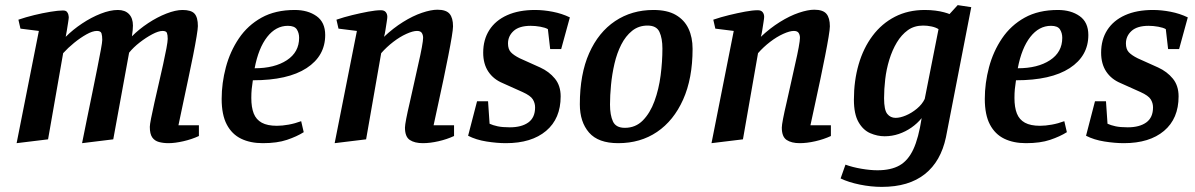

<svg xmlns="http://www.w3.org/2000/svg" viewBox="-20 -550 4673 751"><path d="M45 10 132 -429 60 -438 52 -473Q81 -483 114 -491Q147 -499 177.5 -504Q208 -509 226 -509Q237 -509 241.5 -504Q246 -499 247.5 -492.5Q249 -486 249 -483Q249 -478 246.5 -462.5Q244 -447 241.5 -431Q239 -415 237 -406Q265 -434 301 -458Q337 -482 374 -496.5Q411 -511 441 -511Q469 -511 484.5 -495Q500 -479 500 -450Q500 -443 499 -432Q498 -421 496 -408Q524 -436 559.5 -459.5Q595 -483 631 -497Q667 -511 694 -511Q728 -511 741 -496.5Q754 -482 754 -448Q754 -438 749 -407.5Q744 -377 735.5 -334Q727 -291 716.5 -242Q706 -193 696 -145.5Q686 -98 678 -60H758V-18Q730 -5 697 2.5Q664 10 639 10Q619 10 602 5.5Q585 1 575.5 -12.5Q566 -26 566 -54Q566 -62 571 -87.5Q576 -113 584 -148.5Q592 -184 601 -223Q610 -262 618 -298Q626 -334 631 -361Q636 -388 636 -398Q636 -413 633 -421Q630 -429 616 -429Q600 -429 575.5 -416Q551 -403 526.5 -384Q502 -365 485 -344L423 -5L301 10Q310 -35 320.5 -86.5Q331 -138 341.5 -189Q352 -240 360.5 -283Q369 -326 374.5 -355.5Q380 -385 380 -394Q380 -410 377 -419.5Q374 -429 359 -429Q342 -429 318 -415.5Q294 -402 270 -382.5Q246 -363 227 -342L168 -5Z M1008 10Q959 10 923 -7.5Q887 -25 867 -63Q847 -101 847 -163Q847 -225 863.5 -287Q880 -349 914.5 -400Q949 -451 1003 -481Q1057 -511 1133 -511Q1184 -511 1218 -487Q1252 -463 1252 -413Q1252 -331 1179 -283.5Q1106 -236 969 -236Q966 -217 964.5 -201.5Q963 -186 963 -167Q963 -130 972.5 -106Q982 -82 1004 -70Q1026 -58 1063 -58Q1084 -58 1109 -62.5Q1134 -67 1158 -76L1168 -33Q1141 -16 1102.5 -3Q1064 10 1008 10ZM976 -283Q1054 -283 1102 -314.5Q1150 -346 1150 -402Q1150 -421 1141 -435Q1132 -449 1106 -449Q1059 -449 1025 -405.5Q991 -362 976 -283Z M1289 10 1376 -429 1304 -438 1296 -473Q1325 -483 1358 -491Q1391 -499 1420.5 -504.5Q1450 -510 1470 -510Q1483 -510 1489 -502.5Q1495 -495 1495 -484Q1495 -479 1492.5 -463.5Q1490 -448 1487.5 -431.5Q1485 -415 1482 -406Q1518 -440 1556.5 -464Q1595 -488 1630.5 -500Q1666 -512 1691 -512Q1725 -512 1738.5 -496Q1752 -480 1752 -447Q1752 -436 1747 -405.5Q1742 -375 1733.5 -332Q1725 -289 1715 -241Q1705 -193 1694.5 -145.5Q1684 -98 1676 -60H1756V-18Q1728 -5 1695 2.5Q1662 10 1634 10Q1602 10 1583 -2.5Q1564 -15 1564 -51Q1564 -60 1569 -86Q1574 -112 1582.5 -148Q1591 -184 1599.5 -224Q1608 -264 1616.5 -300.5Q1625 -337 1630 -364.5Q1635 -392 1635 -402Q1635 -413 1630 -421Q1625 -429 1611 -429Q1595 -429 1569.5 -417.5Q1544 -406 1518 -386Q1492 -366 1471 -342L1412 -5Z M1959 10Q1924 10 1883 3.5Q1842 -3 1811 -19L1846 -154H1889L1895 -66Q1908 -60 1926.5 -56Q1945 -52 1974 -52Q2020 -52 2046.5 -71Q2073 -90 2073 -130Q2073 -147 2064 -161.5Q2055 -176 2024 -190L1946 -225Q1910 -240 1890 -270Q1870 -300 1870 -344Q1870 -395 1894 -432.5Q1918 -470 1963.5 -490.5Q2009 -511 2073 -511Q2106 -511 2142 -504Q2178 -497 2209 -482L2175 -358H2132L2123 -436Q2113 -442 2093.5 -445.5Q2074 -449 2056 -449Q2011 -449 1989 -429Q1967 -409 1967 -380Q1967 -358 1978 -346Q1989 -334 2013 -322L2093 -286Q2128 -270 2150.5 -242.5Q2173 -215 2173 -173Q2173 -86 2116 -38Q2059 10 1959 10Z M2398 10Q2320 10 2284 -31.5Q2248 -73 2248 -142Q2248 -260 2284.5 -342Q2321 -424 2386 -467.5Q2451 -511 2536 -511Q2590 -511 2623.5 -491.5Q2657 -472 2673 -438Q2689 -404 2689 -359Q2689 -243 2652 -160.5Q2615 -78 2550 -34Q2485 10 2398 10ZM2424 -50Q2466 -50 2494.5 -79Q2523 -108 2540 -154.5Q2557 -201 2564 -255Q2571 -309 2571 -360Q2571 -400 2559.5 -425Q2548 -450 2513 -450Q2478 -450 2452.5 -429.5Q2427 -409 2410 -375.5Q2393 -342 2383.5 -301Q2374 -260 2370 -218Q2366 -176 2366 -141Q2366 -100 2377.5 -75Q2389 -50 2424 -50Z M2763 10 2850 -429 2778 -438 2770 -473Q2799 -483 2832 -491Q2865 -499 2894.5 -504.5Q2924 -510 2944 -510Q2957 -510 2963 -502.5Q2969 -495 2969 -484Q2969 -479 2966.5 -463.5Q2964 -448 2961.5 -431.5Q2959 -415 2956 -406Q2992 -440 3030.5 -464Q3069 -488 3104.5 -500Q3140 -512 3165 -512Q3199 -512 3212.5 -496Q3226 -480 3226 -447Q3226 -436 3221 -405.5Q3216 -375 3207.5 -332Q3199 -289 3189 -241Q3179 -193 3168.5 -145.5Q3158 -98 3150 -60H3230V-18Q3202 -5 3169 2.5Q3136 10 3108 10Q3076 10 3057 -2.5Q3038 -15 3038 -51Q3038 -60 3043 -86Q3048 -112 3056.5 -148Q3065 -184 3073.5 -224Q3082 -264 3090.5 -300.5Q3099 -337 3104 -364.5Q3109 -392 3109 -402Q3109 -413 3104 -421Q3099 -429 3085 -429Q3069 -429 3043.5 -417.5Q3018 -406 2992 -386Q2966 -366 2945 -342L2886 -5Z M3429 181Q3387 181 3343 172Q3299 163 3268 148L3287 94Q3314 104 3349 110Q3384 116 3412 116Q3465 116 3498.5 97Q3532 78 3552.5 34Q3573 -10 3585 -88Q3568 -67 3545 -51Q3522 -35 3495.5 -26Q3469 -17 3440 -17Q3412 -17 3384 -29Q3356 -41 3338 -72.5Q3320 -104 3320 -160Q3320 -234 3338.5 -298Q3357 -362 3393 -410Q3429 -458 3480.5 -484.5Q3532 -511 3597 -511Q3619 -511 3638.5 -508.5Q3658 -506 3672.5 -502Q3687 -498 3694 -495L3726 -530L3779 -522L3680 -13Q3670 34 3649.5 70Q3629 106 3597.5 131Q3566 156 3524 168.5Q3482 181 3429 181ZM3483 -89Q3501 -89 3523.5 -98.5Q3546 -108 3566.5 -125Q3587 -142 3597 -163L3651 -436Q3640 -443 3623.5 -446.5Q3607 -450 3591 -450Q3556 -450 3531 -432Q3506 -414 3488 -384Q3470 -354 3458.5 -316.5Q3447 -279 3442.5 -240Q3438 -201 3438 -166Q3438 -120 3450.5 -104.5Q3463 -89 3483 -89Z M3993 10Q3944 10 3908 -7.5Q3872 -25 3852 -63Q3832 -101 3832 -163Q3832 -225 3848.5 -287Q3865 -349 3899.5 -400Q3934 -451 3988 -481Q4042 -511 4118 -511Q4169 -511 4203 -487Q4237 -463 4237 -413Q4237 -331 4164 -283.5Q4091 -236 3954 -236Q3951 -217 3949.5 -201.5Q3948 -186 3948 -167Q3948 -130 3957.5 -106Q3967 -82 3989 -70Q4011 -58 4048 -58Q4069 -58 4094 -62.5Q4119 -67 4143 -76L4153 -33Q4126 -16 4087.5 -3Q4049 10 3993 10ZM3961 -283Q4039 -283 4087 -314.5Q4135 -346 4135 -402Q4135 -421 4126 -435Q4117 -449 4091 -449Q4044 -449 4010 -405.5Q3976 -362 3961 -283Z M4376 10Q4341 10 4300 3.5Q4259 -3 4228 -19L4263 -154H4306L4312 -66Q4325 -60 4343.5 -56Q4362 -52 4391 -52Q4437 -52 4463.5 -71Q4490 -90 4490 -130Q4490 -147 4481 -161.5Q4472 -176 4441 -190L4363 -225Q4327 -240 4307 -270Q4287 -300 4287 -344Q4287 -395 4311 -432.5Q4335 -470 4380.5 -490.5Q4426 -511 4490 -511Q4523 -511 4559 -504Q4595 -497 4626 -482L4592 -358H4549L4540 -436Q4530 -442 4510.5 -445.5Q4491 -449 4473 -449Q4428 -449 4406 -429Q4384 -409 4384 -380Q4384 -358 4395 -346Q4406 -334 4430 -322L4510 -286Q4545 -270 4567.5 -242.5Q4590 -215 4590 -173Q4590 -86 4533 -38Q4476 10 4376 10Z"/></svg>

Font: Manuale SemiBold
Style: Italic
Weight: 600
Italic angle: -11°
Designer: Eduardo Tunni / Pablo Cosgaya
Foundry: Eduardo Tunni / Pablo Cosgaya
Version: Version 1.002